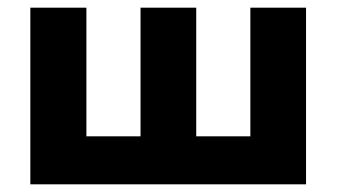

<svg xmlns="http://www.w3.org/2000/svg" viewBox="-20 -480 877 500"><path d="M491 -125V-460H346V-125H205V-460H59V0H777V-460H632V-125Z"/></svg>

Font: Glinicke Jost Bold
Style: Bold
Weight: 700
Version: Version 3.710